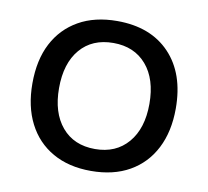

<svg xmlns="http://www.w3.org/2000/svg" viewBox="-68 -637 786 724"><g transform="rotate(10 325.0 -275.0)"><path d="M324 12Q239 12 177.5 -23Q116 -58 83 -122.5Q50 -187 50 -275Q50 -365 83 -428.5Q116 -492 177.5 -527Q239 -562 325 -562Q453 -562 526 -485.5Q599 -409 599 -275Q599 -187 566 -122.5Q533 -58 471.5 -23Q410 12 324 12ZM325 -72Q405 -72 451.5 -126.5Q498 -181 498 -275Q498 -370 451.5 -424Q405 -478 325 -478Q244 -478 198 -424Q152 -370 152 -275Q152 -181 198 -126.5Q244 -72 325 -72Z"/></g></svg>

Font: Azeret Mono Thin
Style: Regular
Weight: 400
Version: Version 1.002